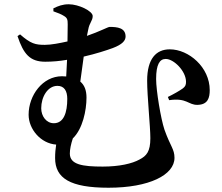

<svg xmlns="http://www.w3.org/2000/svg" viewBox="-20 -820 1040 899"><path d="M232 -243C197 -243 173 -276 173 -313C173 -366 203 -418 249 -418C281 -418 295 -394 295 -357C295 -294 279 -243 232 -243ZM385 -363C385 -398 375 -422 356 -438L372 -555C429 -568 478 -584 508 -595C553 -612 568 -630 568 -649C568 -690 529 -694 493 -694C486 -694 443 -671 387 -652L393 -681C399 -715 414 -722 414 -745C414 -768 349 -800 302 -800C273 -800 253 -792 230 -781V-767C250 -760 268 -753 280 -745C295 -736 297 -728 297 -706L296 -626C260 -618 220 -610 190 -610C146 -610 124 -615 74 -659L62 -651C90 -567 120 -531 192 -531C225 -531 260 -534 294 -540L290 -462L270 -463C180 -463 114 -374 114 -283C114 -215 171 -148 243 -143C240 -124 238 -103 238 -80C238 15 309 59 488 59C679 59 797 -1 797 -81C797 -122 778 -134 750 -213C733 -264 711 -396 711 -450C711 -519 728 -544 756 -544C794 -544 851 -487 851 -437C851 -423 848 -415 836 -406C821 -395 791 -378 766 -366L772 -351C856 -363 861 -328 905 -329C954 -330 962 -363 962 -398C962 -505 864 -589 775 -589C711 -589 669 -545 669 -442C669 -370 684 -227 684 -173C684 -110 666 -90 633 -73C599 -54 539 -40 461 -40C367 -40 307 -49 307 -101C307 -120 312 -145 321 -172C367 -216 385 -303 385 -363Z"/></svg>

Font: Noto Serif CJK KR
Style: Bold
Weight: 700
Designer: Ryoko NISHIZUKA 西塚涼子 (kana & ideographs); Frank Grießhammer (Latin, Greek & Cyrillic); Wenlong ZHANG 张文龙 (bopomofo); San
Foundry: Adobe
Version: Version 2.001;hotconv 1.1.0;makeotfexe 2.6.0